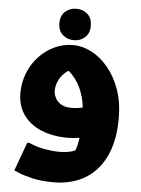

<svg xmlns="http://www.w3.org/2000/svg" viewBox="-64 -786 804 1096"><g transform="rotate(5 338.0 -238.0)"><path d="M284 261Q214 261 163 249Q112 237 84 225Q56 213 56 213L116 49H128Q172 69 219.5 77Q267 85 296 85Q325 85 349 81.5Q373 78 393 69Q398 57 402.5 39Q407 21 411 -5Q379 1 344 1Q257 1 191 -26.5Q125 -54 88.5 -106Q52 -158 52 -231Q52 -291 73.5 -345Q95 -399 133 -440Q171 -481 221 -505Q271 -529 329 -529Q382 -529 434 -502Q486 -475 529 -424Q572 -373 598 -300Q624 -227 624 -135Q624 -5 581.5 83.5Q539 172 463 216.5Q387 261 284 261ZM246 -259Q246 -242 256 -221Q266 -200 288.5 -185.5Q311 -171 350 -171Q383 -171 414 -179Q407 -241 382.5 -292.5Q358 -344 315 -381Q282 -360 264 -327.5Q246 -295 246 -259ZM329 -557Q292 -557 265.5 -580.5Q239 -604 239 -647Q239 -691 265.5 -714Q292 -737 329 -737Q367 -737 393 -714Q419 -691 419 -647Q419 -604 393 -580.5Q367 -557 329 -557Z"/></g></svg>

Font: Kufam Black
Style: Italic
Weight: 900
Italic angle: -11°
Designer: Artur Schmal
Foundry: Original Type
Version: Version 1.301; ttfautohint (v1.8.3)